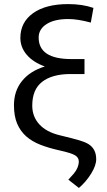

<svg xmlns="http://www.w3.org/2000/svg" viewBox="-20 -741 530 953"><path d="M430.7 -628.9Q366.2 -646.5 318.8 -646.5Q250 -646.5 210.9 -621.3Q171.9 -596.2 171.9 -554.7Q171.9 -447.8 334.5 -447.8H399.4V-373.5H326.2Q237.3 -372.6 188.7 -334.5Q140.1 -296.4 140.1 -216.8Q140.1 -162.1 175.3 -123.8Q210.4 -85.4 276.6 -69.6Q342.8 -53.7 373 -44.7Q403.3 -35.6 418.9 -25.9Q457.5 -2 457.5 49.3Q457.5 80.6 432.1 121.3Q406.7 162.1 371.6 191.9L319.3 150.9L347.2 119.6Q371.1 90.3 371.1 60.1Q371.1 41 352.5 29.8Q334 18.6 277.8 6.1Q221.7 -6.3 180.4 -22.5Q139.2 -38.6 110.1 -64.2Q81.1 -89.8 65.2 -127.2Q49.3 -164.6 49.3 -218.8Q49.3 -289.6 89.4 -339.1Q129.4 -388.7 202.6 -411.1Q145 -431.6 113 -468.8Q81.1 -505.9 81.1 -552.7Q81.1 -630.4 144 -675.5Q207 -720.7 318.4 -720.7Q389.2 -720.7 443.8 -701.7Z"/></svg>

Font: Roboto-ThirdPerson-AD3FC
Style: ThirdPerson-AD3FC
Weight: 400
Designer: Google
Version: Version 2.137; 2017